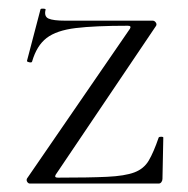

<svg xmlns="http://www.w3.org/2000/svg" viewBox="-20 -435 445 455"><path d="M44 -12 288 -367Q292 -374 283 -374Q205 -374 159.5 -368.5Q114 -363 90.5 -345Q67 -327 56 -289Q55 -286 49 -287.5Q43 -289 44 -291L76 -413Q77 -415 83 -414.5Q89 -414 88 -412Q84 -396 95 -391Q106 -386 135 -386Q170 -386 221 -386Q272 -386 342 -386Q346 -386 349 -382Q352 -378 350 -374L112 -21Q108 -14 117 -14Q191 -14 233.5 -16Q276 -18 298.5 -26.5Q321 -35 332.5 -54.5Q344 -74 356 -109Q357 -111 362 -111Q367 -111 367 -109L365 -11Q365 -7 362.5 -3.5Q360 0 356 0Q309 0 257.5 0Q206 0 153.5 0Q101 0 51 0Q47 0 44.5 -4Q42 -8 44 -12Z"/></svg>

Font: Cormorant Garamond Light
Style: Regular
Weight: 300
Designer: Christian Thalmann (Catharsis Fonts)
Foundry: Catharsis Fonts
Version: Version 4.001